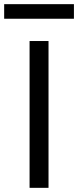

<svg xmlns="http://www.w3.org/2000/svg" viewBox="-34 -902 375 922"><path d="M108 0V-705H199V0ZM-14 -812V-882H321V-812Z"/></svg>

Font: Nunito Sans 7pt
Style: Regular
Weight: 400
Designer: Vernon Adams
Foundry: Vernon Adams
Version: Version 3.101;gftools[0.9.27]